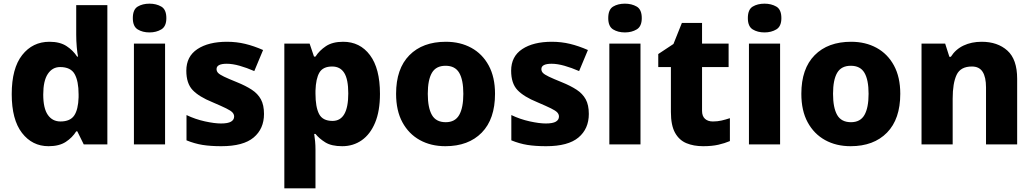

<svg xmlns="http://www.w3.org/2000/svg" viewBox="-20 -788 5642 1048"><path d="M245 10Q156 10 100 -62.5Q44 -135 44 -274Q44 -415 101 -487.5Q158 -560 250 -560Q307 -560 343 -536.5Q379 -513 401 -479H406Q402 -497 399 -531Q396 -565 396 -599V-760H566V0H437L402 -71H396Q375 -37 339 -13.5Q303 10 245 10ZM310 -125Q363 -125 385 -157.5Q407 -190 409 -257V-273Q409 -345 387.5 -383.5Q366 -422 308 -422Q266 -422 241 -384.5Q216 -347 216 -272Q216 -197 241 -161Q266 -125 310 -125Z M796 -768Q833 -768 860.5 -752Q888 -736 888 -689Q888 -644 860.5 -627.5Q833 -611 796 -611Q758 -611 731.5 -627.5Q705 -644 705 -689Q705 -736 731.5 -752Q758 -768 796 -768ZM881 -550V0H711V-550Z M1421 -166Q1421 -85 1364.5 -37.5Q1308 10 1188 10Q1129 10 1085.5 3Q1042 -4 998 -22V-160Q1046 -137 1098.5 -125.5Q1151 -114 1186 -114Q1224 -114 1241 -124Q1258 -134 1258 -152Q1258 -164 1249 -174Q1240 -184 1214.5 -196.5Q1189 -209 1140 -230Q1066 -260 1031.5 -296.5Q997 -333 997 -402Q997 -480 1057.5 -520Q1118 -560 1219 -560Q1271 -560 1318.5 -548.5Q1366 -537 1416 -515L1368 -400Q1327 -418 1288 -429Q1249 -440 1218 -440Q1162 -440 1162 -411Q1162 -399 1170.5 -390Q1179 -381 1203 -369.5Q1227 -358 1274 -339Q1321 -320 1354 -298.5Q1387 -277 1404 -246Q1421 -215 1421 -166Z M1853 -560Q1945 -560 1999.5 -487Q2054 -414 2054 -276Q2054 -182 2027.5 -118.5Q2001 -55 1954.5 -22.5Q1908 10 1848 10Q1789 10 1755.5 -11Q1722 -32 1702 -57H1695Q1698 -38 1700 -16.5Q1702 5 1702 29V240H1532V-550H1670L1694 -479H1702Q1723 -512 1759 -536Q1795 -560 1853 -560ZM1793 -425Q1743 -425 1723.5 -392Q1704 -359 1702 -293V-277Q1702 -204 1721.5 -166Q1741 -128 1795 -128Q1881 -128 1881 -278Q1881 -355 1859 -390Q1837 -425 1793 -425Z M2682 -276Q2682 -138 2609.5 -64Q2537 10 2411 10Q2332 10 2271.5 -23.5Q2211 -57 2176.5 -120.5Q2142 -184 2142 -276Q2142 -413 2214.5 -486.5Q2287 -560 2414 -560Q2492 -560 2552.5 -527Q2613 -494 2647.5 -430.5Q2682 -367 2682 -276ZM2315 -276Q2315 -200 2337.5 -160.5Q2360 -121 2413 -121Q2464 -121 2486.5 -160.5Q2509 -200 2509 -276Q2509 -352 2486.5 -390.5Q2464 -429 2412 -429Q2360 -429 2337.5 -390.5Q2315 -352 2315 -276Z M3194 -166Q3194 -85 3137.5 -37.5Q3081 10 2961 10Q2902 10 2858.5 3Q2815 -4 2771 -22V-160Q2819 -137 2871.5 -125.5Q2924 -114 2959 -114Q2997 -114 3014 -124Q3031 -134 3031 -152Q3031 -164 3022 -174Q3013 -184 2987.5 -196.5Q2962 -209 2913 -230Q2839 -260 2804.5 -296.5Q2770 -333 2770 -402Q2770 -480 2830.5 -520Q2891 -560 2992 -560Q3044 -560 3091.5 -548.5Q3139 -537 3189 -515L3141 -400Q3100 -418 3061 -429Q3022 -440 2991 -440Q2935 -440 2935 -411Q2935 -399 2943.5 -390Q2952 -381 2976 -369.5Q3000 -358 3047 -339Q3094 -320 3127 -298.5Q3160 -277 3177 -246Q3194 -215 3194 -166Z M3391 -768Q3428 -768 3455.5 -752Q3483 -736 3483 -689Q3483 -644 3455.5 -627.5Q3428 -611 3391 -611Q3353 -611 3326.5 -627.5Q3300 -644 3300 -689Q3300 -736 3326.5 -752Q3353 -768 3391 -768ZM3476 -550V0H3306V-550Z M3871 -125Q3896 -125 3918 -130Q3940 -135 3964 -143V-18Q3936 -6 3901 2Q3866 10 3818 10Q3766 10 3726.5 -6.5Q3687 -23 3664.5 -63.5Q3642 -104 3642 -177V-422H3573V-493L3656 -548L3702 -663H3812V-550H3957V-422H3812V-183Q3812 -154 3828 -139.5Q3844 -125 3871 -125Z M4153 -768Q4190 -768 4217.5 -752Q4245 -736 4245 -689Q4245 -644 4217.5 -627.5Q4190 -611 4153 -611Q4115 -611 4088.5 -627.5Q4062 -644 4062 -689Q4062 -736 4088.5 -752Q4115 -768 4153 -768ZM4238 -550V0H4068V-550Z M4894 -276Q4894 -138 4821.5 -64Q4749 10 4623 10Q4544 10 4483.5 -23.5Q4423 -57 4388.5 -120.5Q4354 -184 4354 -276Q4354 -413 4426.5 -486.5Q4499 -560 4626 -560Q4704 -560 4764.5 -527Q4825 -494 4859.5 -430.5Q4894 -367 4894 -276ZM4527 -276Q4527 -200 4549.5 -160.5Q4572 -121 4625 -121Q4676 -121 4698.5 -160.5Q4721 -200 4721 -276Q4721 -352 4698.5 -390.5Q4676 -429 4624 -429Q4572 -429 4549.5 -390.5Q4527 -352 4527 -276Z M5338 -560Q5425 -560 5478.5 -512Q5532 -464 5532 -358V0H5362V-311Q5362 -367 5343.5 -396Q5325 -425 5285 -425Q5223 -425 5201.5 -379.5Q5180 -334 5180 -250V0H5010V-550H5139L5162 -478H5170Q5196 -519 5239.5 -539.5Q5283 -560 5338 -560Z"/></svg>

Font: Noto Kufi Arabic ExtraBold
Style: Regular
Weight: 800
Designer: Monotype Design Team, David Williams, Khaled Hosny
Foundry: Google LLC
Version: Version 2.109; ttfautohint (v1.8.4.7-5d5b)